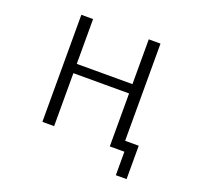

<svg xmlns="http://www.w3.org/2000/svg" viewBox="-148 -900 1296 1231"><g transform="rotate(20 500.0 -284.5)"><path d="M283.2 -730.5V-424.8H663.1V-730.5H743.2V-67.4H835.9V160.2H762.7V0H743.2H712.9H663.1V-361.3H283.2V0H203.1V-730.5Z"/></g></svg>

Font: Gen Shin Gothic Monospace Normal
Style: Regular
Weight: 350
Designer: [Source Han Sans]
Ryoko NISHIZUKA  (kana & ideographs); Paul D. Hunt (Latin, Greek & Cyrillic); Wenlong ZHANG  (bopomofo
Version: Version 1.002.20150607